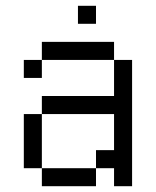

<svg xmlns="http://www.w3.org/2000/svg" viewBox="-20 -645 540 665"><path d="M312.5 -562.5V-625H250V-562.5ZM125 -62.5V0H312.5V-62.5ZM125 -62.5V-250H62.5V-62.5ZM375 -62.5V0H437.5V-437.5H375Q375 -437.5 375 -312.5H125V-250H375Q375 -250 375 -125H312.5V-62.5ZM125 -437.5H62.5V-375H125ZM125 -437.5H375V-500H125Z"/></svg>

Font: BFUnifontExMono
Style: Regular
Weight: 500
Version: Version 15.0.06